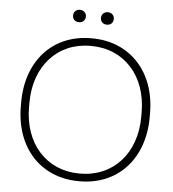

<svg xmlns="http://www.w3.org/2000/svg" viewBox="-57 -895 859 953"><g transform="rotate(5 372.5 -418.0)"><path d="M303 -780C321 -780 335 -792 335 -811C335 -829 321 -842 303 -842C284 -842 271 -829 271 -811C271 -792 284 -780 303 -780ZM442 -780C461 -780 474 -792 474 -811C474 -829 461 -842 442 -842C423 -842 410 -829 410 -811C410 -792 423 -780 442 -780ZM52 -341C52 -131 182 6 371 6H376C563 6 694 -131 694 -341V-359C694 -569 563 -706 375 -706H370C182 -706 52 -569 52 -359ZM93 -339V-361C93 -543 206 -668 370 -668H374C539 -668 652 -543 652 -361V-339C652 -157 539 -32 373 -32H371C206 -32 93 -157 93 -339Z"/></g></svg>

Font: Fixel Text ExtraLight
Style: Regular
Weight: 200
Width: 4
Designer: AlfaBravo + MacPaw
Foundry: Kyrylo Tkachov, Marchela Mozhyna, Serhii Makarenko, Maria Weinstein, Zakhar Kryvoshyya
Version: Version 1.211